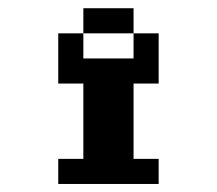

<svg xmlns="http://www.w3.org/2000/svg" viewBox="-20 -458 540 478"><path d="M187.5 -437.5H312.5V-375H187.5ZM125 -375H187.5V-312.5H312.5V-375H375V-250H312.5V-62.5H375V0H125V-62.5H187.5V-250H125Z"/></svg>

Font: Half Eighties
Style: Regular
Weight: 400
Monospace: yes
Designer: Jayvee Enaguas (HarvettFox96)
Version: 20191127.01dev02